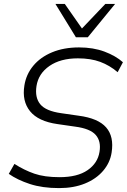

<svg xmlns="http://www.w3.org/2000/svg" viewBox="-20 -956 653 984"><path d="M283 8Q197 8 133 -13Q69 -34 25 -65L54 -116Q104 -84 156 -66Q208 -48 285 -48Q377 -48 429 -84Q481 -120 490 -178Q499 -232 470.5 -264.5Q442 -297 365 -307L275 -320Q176 -334 134 -386Q92 -438 105 -518Q114 -575 150.5 -619Q187 -663 247 -688Q307 -713 385 -713Q458 -713 515.5 -691.5Q573 -670 610 -637L583 -586Q542 -621 493.5 -639Q445 -657 379 -657Q290 -657 233.5 -618Q177 -579 167 -515Q158 -456 186.5 -421.5Q215 -387 293 -376L383 -363Q483 -350 524 -303Q565 -256 552 -174Q544 -122 508.5 -80.5Q473 -39 415.5 -15.5Q358 8 283 8ZM369 -765 264 -936H312L400 -810L520 -936H570L430 -765Z"/></svg>

Font: Mulish ExtraLight Light
Style: Italic
Weight: 300
Italic angle: -9°
Version: Version 3.603